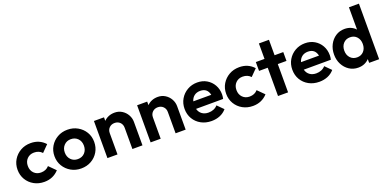

<svg xmlns="http://www.w3.org/2000/svg" viewBox="-9 -1530 4719 2348"><g transform="rotate(-20 2350.5 -356.5)"><path d="M286 10Q212 10 153 -23Q94 -56 60 -113Q26 -170 26 -241Q26 -313 60.5 -370Q95 -427 153.5 -460.5Q212 -494 286 -494Q401 -494 474 -413L390 -328Q351 -371 286 -371Q231 -371 195.5 -335Q160 -299 160 -242Q160 -184 195.5 -148Q231 -112 286 -112Q352 -112 391 -157L476 -72Q401 10 286 10Z M766 10Q693 10 634.5 -23.5Q576 -57 541.5 -114Q507 -171 507 -243Q507 -313 541 -370Q575 -427 633.5 -460.5Q692 -494 765 -494Q838 -494 897 -460.5Q956 -427 990 -370.5Q1024 -314 1024 -243Q1024 -171 990 -113.5Q956 -56 897.5 -23Q839 10 766 10ZM765 -112Q821 -112 855.5 -148.5Q890 -185 890 -242Q890 -299 855 -335Q820 -371 765 -371Q711 -371 676 -334.5Q641 -298 641 -242Q641 -185 676 -148.5Q711 -112 765 -112Z M1108 0V-483H1239V-437Q1265 -464 1300.5 -478.5Q1336 -493 1379 -493Q1432 -493 1474 -466.5Q1516 -440 1540 -397Q1564 -354 1564 -306V0H1433V-277Q1433 -320 1405.5 -347Q1378 -374 1336 -374Q1294 -374 1266.5 -347Q1239 -320 1239 -277V0Z M1670 0V-483H1801V-437Q1827 -464 1862.5 -478.5Q1898 -493 1941 -493Q1994 -493 2036 -466.5Q2078 -440 2102 -397Q2126 -354 2126 -306V0H1995V-277Q1995 -320 1967.5 -347Q1940 -374 1898 -374Q1856 -374 1828.5 -347Q1801 -320 1801 -277V0Z M2463 10Q2387 10 2327.5 -22.5Q2268 -55 2234 -112Q2200 -169 2200 -242Q2200 -313 2233.5 -370Q2267 -427 2325 -460.5Q2383 -494 2454 -494Q2523 -494 2576.5 -462.5Q2630 -431 2661 -376.5Q2692 -322 2692 -253Q2692 -228 2685 -196L2332 -195Q2344 -150 2378 -125Q2412 -100 2462 -100Q2498 -100 2528.5 -112.5Q2559 -125 2581 -150L2658 -73Q2622 -31 2572 -10.5Q2522 10 2463 10ZM2454 -385Q2407 -385 2375.5 -360.5Q2344 -336 2332 -293H2566Q2546 -385 2454 -385Z M3001 10Q2927 10 2868 -23Q2809 -56 2775 -113Q2741 -170 2741 -241Q2741 -313 2775.5 -370Q2810 -427 2868.5 -460.5Q2927 -494 3001 -494Q3116 -494 3189 -413L3105 -328Q3066 -371 3001 -371Q2946 -371 2910.5 -335Q2875 -299 2875 -242Q2875 -184 2910.5 -148Q2946 -112 3001 -112Q3067 -112 3106 -157L3191 -72Q3116 10 3001 10Z M3328 0V-368H3215V-483H3328V-684H3459V-483H3572V-368H3459V0Z M3865 10Q3789 10 3729.5 -22.5Q3670 -55 3636 -112Q3602 -169 3602 -242Q3602 -313 3635.5 -370Q3669 -427 3727 -460.5Q3785 -494 3856 -494Q3925 -494 3978.5 -462.5Q4032 -431 4063 -376.5Q4094 -322 4094 -253Q4094 -228 4087 -196L3734 -195Q3746 -150 3780 -125Q3814 -100 3864 -100Q3900 -100 3930.5 -112.5Q3961 -125 3983 -150L4060 -73Q4024 -31 3974 -10.5Q3924 10 3865 10ZM3856 -385Q3809 -385 3777.5 -360.5Q3746 -336 3734 -293H3968Q3948 -385 3856 -385Z M4371 10Q4306 10 4255 -23.5Q4204 -57 4174.5 -113.5Q4145 -170 4145 -241Q4145 -312 4174.5 -369Q4204 -426 4255 -459.5Q4306 -493 4371 -493Q4417 -493 4453 -477Q4489 -461 4514 -433V-723H4644V0H4514V-49Q4489 -22 4453 -6Q4417 10 4371 10ZM4400 -113Q4454 -113 4487 -149.5Q4520 -186 4520 -244Q4520 -301 4487 -337.5Q4454 -374 4400 -374Q4346 -374 4312.5 -337.5Q4279 -301 4279 -243Q4279 -186 4312.5 -149.5Q4346 -113 4400 -113Z"/></g></svg>

Font: Outfit Semi Bold
Style: Regular
Weight: 600
Designer: Rodrigo Fuenzalida
Foundry: fragTYPE
Version: Version 1.000